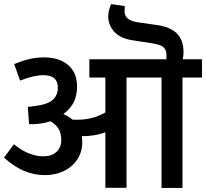

<svg xmlns="http://www.w3.org/2000/svg" viewBox="-21 -918 1007 938"><path d="M965.8 -539.1H870.6V0H768.1V-539.1H597.2V-0.5H493.7V-272Q466.3 -261.7 436 -256.8Q405.8 -252 378.4 -252.9Q380.9 -237.3 380.9 -223.1Q380.9 -175.8 356.7 -139.2Q332.5 -102.5 290.8 -82.5Q249 -62.5 198.7 -62.5Q145 -62.5 96.7 -83Q48.3 -103.5 -1.5 -147.9L46.9 -212.9Q87.4 -180.7 122.8 -167.5Q158.2 -154.3 190.9 -154.3Q231.4 -154.3 254.9 -176Q278.3 -197.8 278.3 -233.9Q278.3 -265.6 266.1 -287.1Q253.9 -308.6 225.1 -325.7Q179.2 -309.6 121.1 -311.5L114.7 -396Q130.9 -397 148.4 -399.9Q210.4 -407.2 236.1 -429.7Q261.7 -452.1 261.7 -490.2Q261.7 -550.8 190.4 -550.8Q145 -550.8 77.1 -524.4L48.3 -605Q88.9 -621.6 122.8 -629.6Q156.7 -637.7 194.8 -637.7Q243.2 -637.7 279.5 -621.1Q315.9 -604.5 335.7 -572.8Q355.5 -541 355.5 -497.1Q355.5 -449.7 338.6 -417.5Q321.8 -385.3 288.1 -360.4Q313.5 -350.6 333.5 -333.5Q340.8 -333 355.5 -333Q392.1 -333 425.5 -341.1Q459 -349.1 493.7 -368.7V-539.1H415.5V-628.4H965.8ZM789.6 -603.5Q792.5 -636.7 792.5 -644.5Q792.5 -665.5 785.6 -677.5Q778.8 -689.5 762.5 -696.3Q746.1 -703.1 715.8 -707.5L626.5 -721.2Q567.4 -730 537.6 -762.5Q507.8 -794.9 507.8 -838.4Q507.8 -866.7 522 -897.9L588.9 -888.2L588.4 -876.5L587.4 -862.3Q587.4 -841.3 603 -827.6Q618.7 -814 655.3 -808.6L744.1 -795.9Q809.6 -787.1 842.5 -755.1Q875.5 -723.1 875.5 -663.1Q875.5 -640.6 869.4 -619.4Q863.3 -598.1 845.7 -570.3L787.6 -586.4Q788.6 -597.7 789.6 -603.5Z"/></svg>

Font: Varta
Style: Bold
Weight: 700
Designer: Joana Correia, Viktoriya Grabowska, Eben Sorkin
Foundry: Sorkin Type
Version: Version 1.002; ttfautohint (v1.3) -l 8 -r 24 -G 200 -x 12 -H